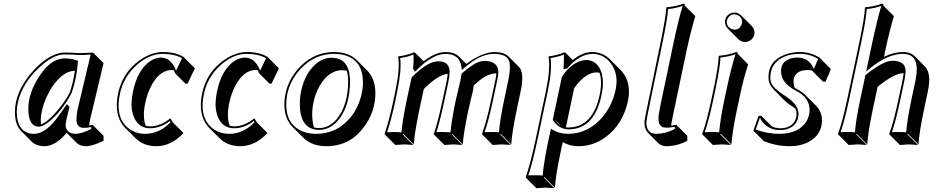

<svg xmlns="http://www.w3.org/2000/svg" viewBox="-20 -718 5019 1030"><path d="M199.7 -50.3Q240.2 -65.4 300.3 -140.1Q331.5 -179.2 353 -219.2Q370.1 -263.7 381.8 -338.4Q318.8 -337.9 260.3 -252.9Q202.6 -161.1 198.7 -76.7Q198.7 -61.5 199.7 -50.3ZM337.4 -5.4Q277.8 65.9 218.8 66.4Q174.8 65.9 149.4 41L92.8 -15.6Q60.1 -49.3 60.1 -117.2Q60.1 -224.6 149.9 -329.1Q221.2 -411.6 293.9 -431.6Q310.1 -436 323.2 -436Q377 -436 402.8 -433.1Q414.1 -432.6 479 -436L535.6 -379.4L464.4 -81.5Q460 -62 458 -44.9Q468.3 -46.9 477.1 -48.8L479 -45.9L535.6 10.7V36.6Q476.6 66.4 440.4 66.4Q409.2 65.4 392.1 49.3ZM398.4 -140.1 466.3 -425.3Q412.6 -421.4 401.9 -422.9Q374 -425.8 323.2 -425.8Q265.1 -425.8 189 -354.5Q98.6 -269.5 75.7 -168Q69.8 -141.1 69.8 -117.2Q71.8 -1.5 162.1 0Q218.3 0 277.3 -73.7Q298.3 -100.1 331.5 -149.4L338.4 -159.7L353 -145L338.9 -87.4Q332 -60.1 332 -43Q336.9 -2.4 383.8 0Q418.9 -0.5 469.2 -25.9V-36.6Q446.8 -31.7 429.2 -32.2Q397.5 -32.2 391.1 -63.5Q390.1 -69.3 390.1 -74.2Q390.6 -105.5 398.4 -140.1ZM362.3 -215.3 361.8 -214.4Q311.5 -121.6 244.6 -66.4Q210 -38.6 189 -38.1Q132.3 -40 131.8 -132.8Q131.8 -216.8 188 -304.7Q246.6 -397 315.9 -404.3Q321.3 -404.8 326.2 -404.8Q365.7 -404.3 391.6 -394L398.9 -391.6L397.9 -383.8Q389.2 -284.7 362.3 -215.3Z M900.4 -342.3Q840.3 -342.3 796.4 -266.6Q771.5 -223.1 759.3 -166.5Q743.7 -92.3 761.2 -43.5Q773.4 -40.5 785.6 -40Q841.8 -41 891.6 -82H895L907.7 -61L964.4 -4.4Q898.4 66.4 817.4 66.4Q750 65.4 708.5 24.9L651.9 -31.7Q588.4 -97.2 613.8 -217.8Q637.7 -330.1 730.5 -395.5Q792.5 -438.5 854 -439Q924.8 -438.5 966.8 -411.1L968.8 -408.2L1025.4 -351.6L986.3 -269.5L975.6 -268.6L918.9 -325.2Q916 -334 913.1 -341.3Q906.2 -342.3 900.4 -342.3ZM843.8 -409.2Q898.4 -407.7 924.8 -338.9L956.5 -405.8Q915 -428.7 854 -429.2Q777.3 -429.2 707.5 -363.8Q642.6 -302.2 623.5 -215.8Q597.2 -93.3 663.6 -34.2Q689.9 -11.7 725.1 -3.4Q742.7 0 760.7 0Q835.4 -1 895 -62.5L891.1 -68.8Q840.8 -30.3 785.6 -29.8Q721.7 -29.8 696.8 -93.8Q685.5 -123 685.5 -159.7Q686 -190.4 692.9 -225.1Q717.8 -343.8 785.2 -389.6Q814 -408.7 843.8 -409.2Z M1351.1 -342.3Q1291 -342.3 1247.1 -266.6Q1222.2 -223.1 1210 -166.5Q1194.3 -92.3 1211.9 -43.5Q1224.1 -40.5 1236.3 -40Q1292.5 -41 1342.3 -82H1345.7L1358.4 -61L1415 -4.4Q1349.1 66.4 1268.1 66.4Q1200.7 65.4 1159.2 24.9L1102.5 -31.7Q1039.1 -97.2 1064.5 -217.8Q1088.4 -330.1 1181.2 -395.5Q1243.2 -438.5 1304.7 -439Q1375.5 -438.5 1417.5 -411.1L1419.4 -408.2L1476.1 -351.6L1437 -269.5L1426.3 -268.6L1369.6 -325.2Q1366.7 -334 1363.8 -341.3Q1356.9 -342.3 1351.1 -342.3ZM1294.4 -409.2Q1349.1 -407.7 1375.5 -338.9L1407.2 -405.8Q1365.7 -428.7 1304.7 -429.2Q1228 -429.2 1158.2 -363.8Q1093.3 -302.2 1074.2 -215.8Q1047.9 -93.3 1114.3 -34.2Q1140.6 -11.7 1175.8 -3.4Q1193.4 0 1211.4 0Q1286.1 -1 1345.7 -62.5L1341.8 -68.8Q1291.5 -30.3 1236.3 -29.8Q1172.4 -29.8 1147.5 -93.8Q1136.2 -123 1136.2 -159.7Q1136.7 -190.4 1143.6 -225.1Q1168.5 -343.8 1235.8 -389.6Q1264.6 -408.7 1294.4 -409.2Z M1577.1 -346.2Q1651.4 -432.1 1756.8 -438.5Q1764.6 -439 1771.5 -439Q1850.6 -438.5 1893.6 -396L1950.2 -339.4Q1993.7 -294.9 1993.7 -217.8Q1993.7 -113.3 1925.3 -27.3Q1900.9 2.9 1872.6 23.4Q1813 65.9 1730.5 66.4Q1652.8 65.9 1607.4 21L1550.8 -35.2Q1505.9 -81.5 1505.4 -155.8Q1505.9 -263.7 1577.1 -346.2ZM1814.5 -341.3Q1744.6 -341.3 1695.8 -258.8Q1672.4 -218.8 1662.1 -171.4Q1654.8 -136.7 1654.8 -103.5Q1655.3 -62 1664.6 -34.2Q1677.7 -31.2 1691.9 -30.8Q1748.5 -31.7 1789.6 -83Q1847.2 -157.2 1847.7 -282.7Q1847.2 -315.4 1840.3 -338.4Q1828.1 -341.3 1814.5 -341.3ZM1757.8 -408.2Q1849.6 -408.2 1856.9 -300.3Q1857.4 -291 1857.9 -282.7Q1857.4 -152.3 1797.4 -76.7Q1752.4 -21.5 1691.9 -21Q1588.9 -22.5 1588.4 -160.2Q1588.4 -195.3 1595.7 -230Q1616.2 -327.1 1677.7 -377.4Q1714.8 -408.2 1757.8 -408.2ZM1584.5 -339.8Q1515.6 -259.3 1515.6 -155.8Q1515.6 -62 1585 -21.5Q1622.6 -0.5 1673.8 0Q1753.9 -0.5 1810.1 -41Q1888.2 -97.7 1916.5 -199.7Q1926.8 -238.3 1927.2 -274.4Q1927.2 -392.1 1832.5 -420.9Q1804.7 -428.7 1771.5 -429.2Q1667 -429.2 1590.3 -346.2Q1586.9 -342.8 1584.5 -339.8Z M2491.7 -123.5Q2467.3 -6.8 2462.4 56.6L2406.2 0L2403.8 2.9L2460.4 59.6Q2458.5 59.6 2412.6 56.6Q2412.6 56.6 2363.8 59.6L2307.1 2.9V0Q2327.6 -56.2 2354 -180.2L2375 -277.8Q2380.4 -304.2 2381.8 -322.3Q2328.6 -315.9 2253.4 -240.2L2228.5 -123.5Q2204.1 -6.8 2199.7 56.6L2143.1 0L2140.1 2.9L2196.8 59.6Q2194.8 59.6 2149.4 56.6Q2149.4 56.6 2100.6 59.6L2043.9 2.9L2043 0Q2067.4 -70.3 2090.8 -180.2L2102.1 -234.9Q2126 -349.1 2116.2 -413.1L2118.2 -416Q2160.2 -420.4 2200.2 -437Q2205.1 -436.5 2206.5 -435.5L2252.9 -389.6Q2316.4 -439 2371.1 -439Q2418 -438.5 2441.4 -415L2481.4 -375.5Q2564.9 -436.5 2631.3 -439Q2684.1 -438.5 2706.5 -416.5L2763.2 -359.9Q2793 -330.1 2774.9 -237.3Q2773.4 -230.5 2772 -223.6L2751 -123.5Q2727.1 -9.8 2722.7 56.6L2666 0L2663.6 2.9L2720.2 59.6Q2718.3 59.6 2672.9 56.6L2623 59.6L2566.4 2.9L2565.9 0Q2589.8 -64.5 2614.3 -180.2L2638.2 -292Q2642.1 -311 2643.1 -324.2Q2641.1 -324.2 2639.6 -324.2Q2600.1 -324.2 2552.7 -286.6Q2539.1 -275.4 2521.5 -260.3Q2519.5 -242.2 2515.6 -224.6Q2512.2 -208.5 2503.4 -173.8Q2495.1 -139.2 2491.7 -123.5ZM2463.4 -360.8Q2463.4 -362.3 2463.4 -361.8Q2462.9 -360.4 2462.4 -359.9Q2462.4 -359.9 2463.4 -360.8ZM2208.5 -349.6 2206.1 -352.1 2208 -349.1ZM2425.3 -182.1Q2428.7 -198.2 2437.3 -232.9Q2445.8 -267.6 2449.2 -283.2Q2453.1 -301.3 2455.1 -317.9L2455.6 -321.8L2458 -324.2Q2522 -380.9 2559.6 -388.7Q2571.3 -391.1 2583 -391.1Q2652.3 -389.2 2653.3 -331.5Q2653.3 -314 2647.9 -290L2624 -177.7Q2600.6 -67.9 2579.6 -8.8Q2595.7 -10.3 2616.2 -9.8Q2640.6 -9.8 2656.7 -8.3Q2661.6 -73.2 2684.6 -182.1L2705.6 -282.2Q2725.1 -373.5 2705.6 -402.3Q2691.9 -419.9 2665 -425.8Q2649.9 -428.7 2631.3 -429.2Q2567.9 -429.2 2500.5 -377.9Q2486.3 -367.2 2471.7 -354.5L2457.5 -342.3L2455.1 -360.8Q2444.8 -428.2 2371.1 -429.2Q2299.3 -427.7 2215.3 -341.8L2206.5 -333L2195.8 -349.6L2196.3 -353Q2200.2 -392.6 2198.2 -425.3Q2162.6 -411.6 2127 -406.7Q2134.8 -341.8 2111.8 -232.9L2101.1 -178.2Q2078.6 -73.7 2056.6 -8.3Q2074.2 -9.8 2093.3 -9.8Q2116.2 -9.8 2133.8 -7.8Q2138.7 -69.8 2162.1 -182.1L2188 -301.8L2189.9 -304.2Q2273.4 -389.2 2332 -389.2Q2391.1 -389.2 2392.1 -333Q2392.1 -331.5 2392.1 -331.1Q2391.6 -309.1 2384.8 -275.9L2363.8 -177.7Q2338.4 -59.6 2320.8 -8.8Q2338.9 -10.3 2356 -9.8Q2377.9 -9.8 2396.5 -7.8Q2401.9 -69.8 2425.3 -182.1Z M2909.7 -234.9Q2933.1 -347.2 2922.9 -413.1L2924.8 -416Q2966.8 -420.4 3006.8 -437Q3011.7 -436.5 3013.2 -435.5L3052.7 -396Q3104 -439 3158.2 -439Q3212.9 -438 3251 -400.9L3307.6 -344.2Q3361.3 -290.5 3353 -203.1Q3351.6 -190.4 3349.1 -178.2Q3322.3 -51.8 3229.5 17.1Q3162.1 66.4 3083 66.4Q3034.7 65.9 2999 44.4L2989.3 88.4Q2960.9 221.2 2957 288.6L2900.4 231.9L2897.5 234.9L2954.1 291.5Q2954.1 291.5 2909.2 288.6Q2907.7 288.6 2906.7 288.6L2857.4 291.5L2800.8 234.9L2800.3 231.9Q2823.7 168 2853 32.2ZM3196.3 -327.6Q3187.5 -329.1 3179.7 -329.6Q3136.7 -329.6 3089.4 -281.2Q3072.8 -263.7 3060.1 -244.6L3015.6 -34.7Q3022.5 -33.7 3029.8 -34.2Q3159.7 -35.6 3196.8 -208Q3211.9 -280.3 3196.3 -327.6ZM2989.3 -43.9 2956.1 -77.1Q2963.9 -65.9 2971.7 -57.6Q2980.5 -49.3 2989.3 -43.9ZM2919.4 -232.9 2862.8 34.2Q2835.9 160.6 2814 223.1Q2830.1 221.7 2850.6 222.2Q2874.5 222.2 2891.1 223.6Q2896.5 156.2 2922.9 29.8L2935.5 -27.8L2947.3 -20.5Q2981.9 0 3026.4 0Q3136.7 0 3214.4 -92.8Q3265.1 -154.3 3282.7 -237.3Q3300.8 -323.2 3253.4 -382.8Q3224.6 -417.5 3184.1 -426.3Q3170.9 -428.7 3158.2 -429.2Q3089.8 -427.7 3024.9 -353.5L3022.5 -350.6L3002.4 -347.2L3003.4 -360.4Q3006.3 -394.5 3004.9 -425.3Q2969.2 -411.6 2933.6 -406.7Q2941.9 -339.8 2919.4 -232.9ZM2994.1 -304.7 2995.1 -306.2Q3035.2 -370.1 3093.3 -390.6Q3109.4 -396 3123 -396Q3183.1 -396 3205.6 -332Q3214.4 -305.2 3214.4 -272Q3213.9 -240.7 3206.5 -206.1Q3170.4 -35.6 3046.4 -24.9Q3037.6 -24.4 3029.8 -23.9Q2978 -25.4 2947.8 -71.8L2945.3 -75.2Z M3580.1 -43.9Q3585 -44.9 3594.2 -46.4Q3603.5 -47.9 3608.4 -48.8L3610.4 -45.9L3667 10.7V36.6Q3626 61.5 3568.8 65.9Q3561.5 66.4 3555.7 66.4Q3528.3 65.9 3512.2 50.8L3455.6 -5.9Q3437.5 -25.4 3437 -61Q3437 -72.8 3457 -168L3522 -481.9Q3552.7 -630.9 3554.2 -675.8L3557.1 -679.2Q3605 -683.1 3646 -698.2Q3649.9 -697.8 3651.9 -696.3Q3653.8 -692.9 3653.3 -688L3710 -631.3Q3687.5 -558.6 3662.6 -443.4L3590.8 -101.6Q3581.1 -54.7 3580.1 -43.9ZM3512.2 -82Q3512.2 -103 3524.4 -160.2L3596.2 -502Q3620.6 -616.2 3642.1 -686Q3605 -673.3 3564 -669.4Q3561.5 -621.6 3532.2 -480L3466.8 -166Q3447.3 -71.3 3447.3 -61Q3448.7 -1 3499 0Q3550.8 -0.5 3600.1 -25.9V-37.6Q3546.9 -28.3 3530.8 -38.1Q3517.1 -47.4 3513.2 -66.4Q3512.2 -74.2 3512.2 -82Z M3807.1 -234.9Q3834 -362.3 3835.4 -416L3837.9 -418.9Q3886.2 -422.9 3930.2 -439Q3934.1 -438.5 3936 -437Q3938 -433.6 3937.5 -429.2L3993.7 -372.6Q3969.2 -300.3 3947.3 -194.3L3932.1 -123.5Q3909.2 -14.2 3903.8 56.6L3847.2 0L3844.2 2.9L3900.9 59.6Q3898.9 59.6 3853.5 56.6Q3853.5 56.6 3804.2 59.6L3747.6 2.9L3747.1 0Q3772 -68.8 3795.4 -180.2ZM3869.1 -600.1Q3869.1 -630.4 3897.5 -645.5Q3908.7 -650.9 3919.9 -650.9Q3940.4 -649.9 3955.6 -635.7L4012.2 -579.1Q4026.9 -563 4027.8 -543.5Q4027.8 -513.2 3999 -498Q3987.8 -492.7 3976.6 -492.2Q3956.1 -493.2 3940.9 -507.8L3884.3 -564.5Q3869.6 -580.6 3869.1 -600.1ZM3878.9 -600.1Q3878.9 -574.7 3903.8 -563Q3912.6 -559.1 3919.9 -559.1Q3945.3 -559.1 3957 -583.5Q3960.9 -592.3 3960.9 -600.1Q3960.9 -625.5 3936.5 -637.2Q3927.7 -641.1 3919.9 -641.1Q3894.5 -641.1 3882.8 -616.2Q3878.9 -607.9 3878.9 -600.1ZM3816.9 -232.9 3805.2 -177.7Q3782.7 -71.8 3760.7 -8.8Q3777.3 -10.3 3796.9 -9.8Q3820.8 -9.8 3837.9 -8.3Q3843.8 -77.6 3865.7 -182.1L3880.9 -252.9Q3903.3 -358.4 3925.8 -426.8Q3886.7 -413.6 3845.2 -409.7Q3842.3 -353.5 3816.9 -232.9Z M4049.3 -96.2 4063.5 -97.2 4120.1 -40.5Q4120.1 -40.5 4120.1 -39.6Q4143.1 -30.3 4165.5 -29.8Q4223.6 -29.8 4245.1 -71.8Q4253.4 -88.9 4253.4 -108.4Q4252.9 -122.6 4247.1 -135.7Q4245.6 -136.7 4244.6 -137.2Q4206.5 -161.6 4188.5 -179.2L4132.3 -235.8Q4117.7 -251 4110.4 -265.1Q4102.5 -281.7 4102.5 -303.2Q4102.5 -395 4196.8 -426.8Q4232.4 -439 4272.9 -439Q4328.6 -438.5 4379.4 -407.2L4380.9 -403.8L4437.5 -347.7L4409.2 -280.3L4396 -279.3L4339.4 -335.9Q4338.9 -337.4 4338.4 -339.4Q4326.2 -342.3 4314 -342.3Q4254.4 -342.3 4239.7 -301.3Q4236.3 -291 4236.8 -280.3Q4237.3 -261.7 4242.7 -247.1Q4250 -243.2 4257.3 -238.8Q4283.2 -225.1 4299.8 -209L4356.4 -152.3Q4389.6 -118.7 4389.6 -73.7Q4389.6 4.4 4318.8 43Q4274.9 66.4 4215.3 66.4Q4144.5 65.9 4078.1 39.6L4021.5 -17.1ZM4056.6 -86.4 4034.2 -22.9Q4096.2 -0.5 4158.7 0Q4263.2 0 4305.2 -65.4Q4323.2 -94.7 4323.2 -129.9Q4321.8 -193.8 4252.9 -230Q4185.1 -264.6 4173.3 -311Q4170.4 -323.7 4169.9 -336.9Q4169.9 -390.6 4226.6 -405.3Q4241.7 -409.2 4257.3 -409.2Q4316.4 -409.2 4342.3 -356.4Q4344.7 -351.6 4346.2 -347.7L4368.7 -401.9Q4322.8 -429.2 4272.9 -429.2Q4180.2 -429.2 4137.2 -377Q4112.8 -346.2 4112.3 -303.2Q4112.8 -282.7 4119.1 -269.5Q4134.8 -239.3 4193.4 -202.6Q4262.7 -158.2 4263.7 -108.4Q4263.7 -45.9 4203.6 -25.9Q4185.1 -20 4165.5 -20Q4108.9 -20 4073.7 -59.6Q4062.5 -72.3 4056.6 -86.4Z M4798.8 -180.2 4821.3 -285.2Q4826.2 -309.6 4827.6 -325.2Q4824.7 -325.2 4823.2 -325.2Q4776.9 -324.2 4688 -252.4L4660.6 -123.5Q4636.7 -9.8 4632.3 56.6L4575.7 0L4573.2 2.9L4629.9 59.6Q4627.9 59.6 4582 56.6Q4582 56.6 4532.7 59.6L4476.1 2.9L4475.6 0Q4499.5 -64.5 4523.9 -180.2L4587.9 -481Q4618.2 -624 4620.1 -675.8L4622.6 -679.2Q4670.4 -683.1 4711.9 -698.2Q4715.8 -697.8 4717.8 -696.3Q4719.7 -692.9 4718.8 -688L4775.4 -631.3Q4751 -549.8 4728.5 -444.3L4722.2 -413.1Q4775.4 -439 4824.2 -439Q4864.3 -438.5 4885.3 -418L4941.9 -361.3Q4978 -323.7 4957.5 -227.5L4935.5 -123.5Q4911.6 -9.8 4907.2 56.6L4850.6 0L4848.1 2.9L4904.8 59.6Q4902.8 59.6 4857.4 56.6Q4857.4 56.6 4807.6 59.6L4751 2.9L4750.5 0Q4774.4 -64.5 4798.8 -180.2ZM4808.6 -177.7Q4785.2 -67.9 4764.6 -8.8Q4780.8 -10.3 4800.8 -9.8Q4825.2 -9.8 4841.3 -8.3Q4846.2 -73.2 4869.1 -182.1L4891.1 -286.1Q4917 -411.6 4846.2 -426.8Q4835.4 -428.7 4824.2 -429.2Q4741.2 -428.2 4648.4 -352.5L4626.5 -334L4662.1 -502.9Q4684.6 -607.4 4707.5 -686Q4670.4 -673.3 4629.9 -669.4Q4626.5 -614.7 4597.7 -479L4533.7 -177.7Q4510.3 -67.9 4489.3 -8.8Q4505.4 -10.3 4525.9 -9.8Q4550.3 -9.8 4566.4 -8.3Q4571.3 -73.2 4594.2 -182.1L4622.6 -314.5L4625 -316.9Q4717.8 -391.6 4767.1 -392.1Q4831.5 -392.1 4837.4 -346.7Q4837.9 -340.3 4837.9 -334.5Q4837.4 -314 4831.1 -282.7Z"/></svg>

Font: Linux Biolinum Shadow O
Style: Italic
Weight: 400
Italic angle: -12°
Designer: Philipp H. Poll
Foundry: Philipp H. Poll
Version: Version 0.6.2